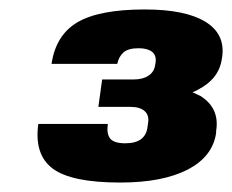

<svg xmlns="http://www.w3.org/2000/svg" viewBox="-20 -808 491 406"><path d="M234 -422Q131 -422 91.5 -451.5Q52 -481 61 -546H208Q205 -525 213 -515Q221 -505 245 -505Q288 -505 292 -540L293 -547Q296 -564 286 -573Q276 -582 256 -582H188L196 -640H263Q282 -640 294 -648Q306 -656 308 -670L309 -676Q311 -691 301.5 -698.5Q292 -706 273 -706Q251 -706 241 -697Q231 -688 228 -673H89Q98 -734 144 -761Q190 -788 286 -788Q371 -788 413.5 -762.5Q456 -737 450 -689L449 -683Q443 -641 398 -618Q393 -615 387 -613Q396 -609 404 -605Q445 -579 437 -531V-527Q430 -477 377 -449.5Q324 -422 234 -422Z"/></svg>

Font: Pathway Extreme 8pt Thin 12pt ExtraBold
Style: Italic
Weight: 800
Italic angle: -8°
Version: Version 1.001;gftools[0.9.26]